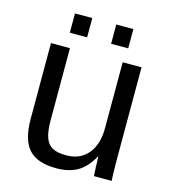

<svg xmlns="http://www.w3.org/2000/svg" viewBox="-105 -770 766 864"><g transform="rotate(15 278.0 -337.5)"><path d="M156.2 -528.3V-193.4Q156.2 -141.1 166.5 -112.3Q176.8 -83.5 199.2 -70.8Q221.7 -58.1 265.1 -58.1Q328.6 -58.1 365.2 -101.6Q401.9 -145 401.9 -222.2V-528.3H489.7V-112.8Q489.7 -20.5 492.7 0H409.7Q409.2 -2.4 408.7 -13.2Q408.2 -23.9 407.5 -37.8Q406.7 -51.8 405.8 -90.3H404.3Q374 -35.6 334.2 -12.9Q294.4 9.8 235.4 9.8Q148.4 9.8 108.2 -33.4Q67.9 -76.7 67.9 -176.3V-528.3ZM330.1 -595.2V-685.1H409.7V-595.2ZM137.7 -595.2V-685.1H218.3V-595.2Z"/></g></svg>

Font: TypoPRO Liberation Sans
Style: Regular
Weight: 400
Designer: Steve Matteson
Foundry: Ascender Corporation
Version: Version 2.00.1